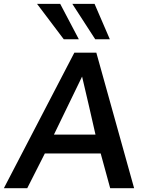

<svg xmlns="http://www.w3.org/2000/svg" viewBox="-55 -987 775 1007"><path d="M279.3 -781.2 139.2 -966.8H260.7L358.4 -781.2ZM444.3 -781.2 324.2 -966.8H440.9L521 -781.2ZM-34.7 0 335 -710.9H450.2L648.4 0H522.9L473.1 -182.1H180.2L87.9 0ZM228 -281.2H445.8Q413.6 -424.3 375.5 -585.4Q310.5 -450.7 228 -281.2Z"/></svg>

Font: Muli
Style: Semi-BoldItalic
Weight: 600
Italic angle: -7°
Designer: Vernon Adams
Foundry: newtypography
Version: Version 2.0; ttfautohint (v1.00rc1.2-2d82) -l 8 -r 50 -G 200